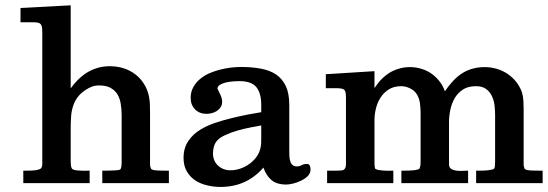

<svg xmlns="http://www.w3.org/2000/svg" viewBox="-20 -702 2100 736"><path d="M558.1 -57.1Q559.6 -52.7 567.4 -50.3Q576.7 -48.8 587.4 -48.3Q598.1 -47.9 608.9 -47.9H627.4V0H372.1V-47.9H389.6Q393.6 -47.9 402.1 -48.1Q410.6 -48.3 419.4 -48.8Q428.2 -49.3 435.5 -50.3Q441.9 -52.2 442.9 -55.2Q445.3 -60.5 445.8 -67.9Q446.3 -75.7 446.3 -82.5V-259.8Q446.3 -282.7 442.9 -303.7Q439.5 -324.7 430.2 -340.3Q420.4 -356 403.8 -365.2Q387.2 -374.5 358.9 -374.5Q344.7 -374.5 331.5 -369.6Q318.4 -364.3 307.6 -356.9Q287.1 -343.3 275.9 -327.1Q264.6 -311 259.3 -292.5Q253.4 -273.4 252.4 -252.9Q251 -231.9 251 -210V-82Q251 -78.1 251.5 -73.2Q251.5 -68.8 252.4 -64Q253.4 -60.1 255.4 -56.2Q257.3 -53.2 261.2 -52.2V-51.8Q267.1 -49.8 274.4 -48.8Q282.2 -48.3 290.5 -47.9Q298.8 -47.4 306.6 -47.4Q314.9 -47.9 321.3 -47.9H323.7V0H69.3V-47.9H85Q89.4 -47.9 98.1 -48.1Q106.9 -48.3 115.7 -49.3Q124.5 -50.8 131.3 -53.2Q137.7 -55.7 139.2 -59.6Q141.6 -64.5 142.1 -71.8Q142.1 -79.1 142.1 -85V-576.7Q142.1 -588.4 141.1 -596.2Q140.1 -604 136.7 -608.4Q133.8 -612.8 127 -614.7Q119.6 -616.7 106.9 -616.7H58.6V-671.4L251 -681.6V-363.3Q262.7 -379.4 275.9 -393.1Q292 -409.7 310.5 -421.9Q330.1 -434.6 353 -441.4Q375.5 -448.2 400.4 -448.2Q428.2 -448.2 453.4 -440.4Q478.5 -432.6 498.5 -417.2Q518.6 -401.9 532.2 -380.1Q545.9 -358.4 551.3 -331.5Q554.7 -314 554.7 -296.4Q555.2 -278.3 555.2 -261.7V-83.5Q555.2 -77.1 555.2 -69.3Q555.7 -62.5 558.1 -57.6Z M1133.8 -9.3Q1119.1 -2 1103.5 1.7Q1087.9 5.4 1077.1 5.4Q1040 5.4 1019.5 -12.7Q1000.5 -29.3 989.7 -59.6Q958 -22.9 917.5 -4.4Q876 14.6 825.2 14.6Q798.3 14.6 773.4 8.3Q748 2.4 728 -10.7Q708 -24.4 695.8 -45.7Q683.6 -66.9 683.6 -96.7Q683.6 -134.3 701.7 -161.1Q719.2 -188 750.5 -206.5Q772.5 -219.7 801.8 -230Q831.5 -240.2 863.3 -248Q895 -255.9 926.3 -262.2Q956.5 -268.1 981.4 -272V-301.3Q981.4 -344.2 962.9 -367.7Q943.8 -391.1 897.5 -391.1Q890.1 -391.1 875.5 -390.1Q861.3 -389.2 847.2 -386.2Q833.5 -382.8 823.2 -377Q814.5 -371.6 813.5 -362.8Q818.8 -350.6 824.7 -338.9Q831.5 -325.7 831.5 -311.5Q831.5 -299.3 825.7 -291Q819.8 -282.2 811.5 -276.9Q802.7 -271 792.2 -268.3Q781.7 -265.6 772 -265.6Q744.6 -265.6 727.8 -282.7Q710.9 -299.8 710.9 -327.1Q710.9 -349.6 720.7 -367.2Q730 -384.8 745.4 -397.9Q760.7 -411.1 780.8 -420.4Q800.8 -429.2 822.5 -434.8Q844.2 -440.4 865.2 -442.9Q886.2 -445.3 904.3 -445.3Q944.8 -445.3 979 -439Q1012.7 -433.1 1037.6 -417Q1062 -400.4 1075.7 -372.1Q1088.9 -343.8 1088.9 -299.3V-120.6Q1088.9 -112.3 1089.4 -102.1Q1089.8 -92.3 1092.8 -83.5Q1095.2 -74.7 1101.6 -69.3Q1107.4 -64 1118.2 -64Q1127.4 -64 1135.7 -68.4Q1145 -73.7 1155.3 -73.7Q1165.5 -73.7 1168 -65.9Q1170.4 -59.1 1170.4 -52.2Q1170.4 -38.1 1159.7 -26.9Q1148.9 -16.6 1133.8 -9.3ZM981 -151.9Q981.4 -161.6 981.4 -171.4V-221.2Q965.3 -218.3 942.4 -213.9Q917 -209 891.1 -201.7Q865.2 -194.3 843.3 -184.1Q821.3 -174.3 811 -161.6Q803.2 -151.9 799.8 -139.2Q796.4 -126.5 796.4 -114.3Q796.4 -100.1 801.3 -88.1Q806.2 -76.2 815.2 -67.6Q824.2 -59.1 836.4 -54.2Q848.6 -49.3 862.8 -49.3Q881.8 -49.3 900.4 -55.4Q918.9 -61.5 934.8 -72.8Q950.7 -84 962.2 -99.1Q973.6 -114.3 978 -132.8Q980.5 -142.6 981 -151.9Z M1867.2 -52.2Q1873.5 -53.7 1875 -56.6Q1877.4 -62 1877.4 -69.8Q1877.9 -77.6 1877.9 -84V-260.7Q1877.9 -280.3 1875.5 -299.8Q1873 -319.3 1864.7 -335.4Q1856.9 -351.1 1842.8 -361.3Q1828.1 -371.6 1804.7 -371.6Q1773.9 -371.6 1754.9 -358.9Q1735.4 -346.2 1723.6 -326.7Q1711.9 -306.6 1706.5 -282.2Q1701.2 -257.3 1701.2 -233.9V-73.2Q1701.2 -61 1708 -55.7Q1715.3 -50.3 1726.6 -48.3Q1737.8 -46.4 1750 -46.9Q1762.2 -47.9 1772 -47.9H1774.4V0H1518.6V-47.9H1536.1Q1540 -47.9 1548.1 -48.1Q1556.2 -48.3 1565.4 -49.3Q1574.2 -50.3 1581.5 -52.2Q1587.4 -53.7 1588.4 -56.6Q1590.8 -62 1591.8 -69.8Q1592.3 -77.6 1592.3 -84V-270Q1592.3 -288.1 1589.4 -309.1Q1585.9 -329.6 1575.2 -344.7Q1565.9 -356.9 1549.8 -364.3Q1533.7 -371.6 1518.1 -371.6Q1490.2 -371.6 1470.9 -359.6Q1451.7 -347.7 1439.5 -329.1Q1427.2 -310.5 1421.4 -287.4Q1415.5 -264.2 1415.5 -242.2V-75.7Q1415.5 -71.8 1416 -67.1Q1416.5 -62.5 1417 -59.1Q1417.5 -56.2 1418.5 -55.2Q1422.4 -52.2 1431.2 -50.3Q1439.9 -48.8 1450.2 -48.1Q1460.4 -47.4 1469.7 -47.4Q1479.5 -47.9 1485.4 -47.9H1487.8V0H1233.9V-47.9H1269.5Q1277.8 -47.9 1285.2 -48.3Q1291.5 -48.8 1296.4 -50.3Q1300.8 -53.2 1303.7 -58.1Q1306.2 -63.5 1306.2 -72.8V-325.2Q1306.2 -336.4 1305.2 -344.2Q1304.2 -351.6 1301.3 -356Q1297.9 -360.4 1291.5 -361.8Q1284.2 -363.8 1272 -363.8H1229V-417.5L1415.5 -429.2V-364.3Q1425.3 -378.9 1436.5 -392.1Q1451.2 -408.2 1468.3 -419.9Q1485.4 -431.6 1506.8 -438Q1527.8 -444.8 1551.3 -444.8Q1574.7 -444.8 1596.4 -438Q1618.2 -431.2 1635.7 -418.5Q1653.3 -405.8 1667 -387.2Q1678.7 -371.6 1685.5 -352.1Q1697.8 -370.6 1711.9 -386.2Q1727.5 -404.3 1745.8 -417.2Q1764.2 -430.2 1787.1 -437.5Q1810.5 -444.8 1837.4 -444.8Q1861.3 -444.8 1884 -438.2Q1906.7 -431.6 1925.5 -418.9Q1944.3 -406.2 1958.7 -388.2Q1973.1 -370.1 1981 -347.2Q1985.4 -332.5 1986.3 -315.9Q1987.3 -298.8 1987.3 -284.2V-83.5Q1987.3 -77.6 1987.3 -69.8Q1987.8 -62.5 1990.2 -57.6V-57.1Q1991.7 -52.7 1999.5 -50.3Q2008.8 -48.8 2019.5 -48.3Q2030.8 -47.9 2041.5 -47.9H2060.1V0H1805.2V-47.9H1821.8Q1825.7 -47.9 1834.2 -48.1Q1842.8 -48.3 1851.3 -49.3Q1859.9 -50.3 1867.2 -52.2Z"/></svg>

Font: RIT Rachana
Style: Bold
Weight: 700
Designer: Hussain KH
Version: 1.5.2